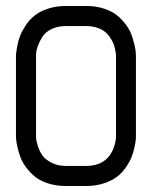

<svg xmlns="http://www.w3.org/2000/svg" viewBox="-20 -620 540 640"><path d="M33.2 -166.5V-433.1Q33.2 -436.5 33.7 -442.6Q34.2 -448.7 37.4 -466.1Q40.5 -483.4 46.4 -499Q52.2 -514.6 64.7 -533.9Q77.1 -553.2 94 -567.1Q110.8 -581.1 138.4 -590.6Q166 -600.1 200.2 -600.1H266.6Q300.8 -600.1 328.1 -590.8Q355.5 -581.5 372.6 -566.9Q389.6 -552.2 402.1 -534.4Q414.6 -516.6 420.2 -498.8Q425.8 -481 429.2 -466.3Q432.6 -451.7 432.6 -442.4L433.1 -433.1V-166.5Q433.1 -163.1 432.9 -157Q432.6 -150.9 429.2 -133.5Q425.8 -116.2 420.2 -100.6Q414.6 -85 402.1 -65.7Q389.6 -46.4 372.6 -32.7Q355.5 -19 328.1 -9.5Q300.8 0 266.6 0H200.2Q166 0 138.4 -9.3Q110.8 -18.6 94 -33.2Q77.1 -47.9 64.7 -65.4Q52.2 -83 46.4 -100.8Q40.5 -118.7 37.4 -133.3Q34.2 -147.9 33.7 -157.2ZM366.7 -433.1Q366.7 -435.1 366.5 -438.7Q366.2 -442.4 364.3 -452.9Q362.3 -463.4 358.9 -472.7Q355.5 -481.9 347.9 -493.7Q340.3 -505.4 330.3 -513.7Q320.3 -522 303.7 -527.6Q287.1 -533.2 266.6 -533.2H200.2Q172.4 -533.2 151.6 -522.9Q130.9 -512.7 121.6 -497.8Q112.3 -482.9 106.7 -468.3Q101.1 -453.6 100.6 -443.4L100.1 -433.1V-166.5Q100.1 -162.6 100.6 -155.8Q101.1 -148.9 106.7 -131.8Q112.3 -114.7 121.6 -101.6Q130.9 -88.4 151.6 -77.6Q172.4 -66.9 200.2 -66.9H266.6Q336.9 -66.9 359.4 -128.4Q366.7 -148.9 366.7 -166.5Z"/></svg>

Font: Malkor
Style: Regular
Weight: 400
Version: Version 1.3